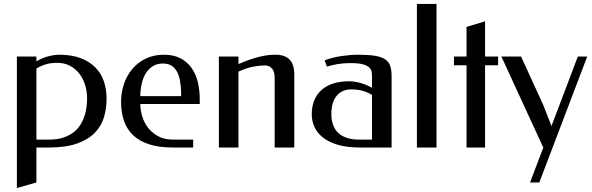

<svg xmlns="http://www.w3.org/2000/svg" viewBox="-20 -746 2996 971"><path d="M164.1 -435.5Q191.9 -452.6 223.1 -460.9Q254.4 -469.2 279.3 -469.2Q341.3 -469.2 386.5 -452.4Q431.6 -435.5 461.2 -406Q490.7 -376.5 504.9 -335.7Q519 -294.9 519 -247.1Q519 -198.7 506.1 -154.1Q493.2 -109.4 460.2 -75.2Q427.2 -41 370.6 -20.5Q314 0 227.1 0H164.1V176.8L65.4 205.1V-460H164.1ZM269 -428.2Q237.8 -428.2 212.6 -420.9Q187.5 -413.6 164.1 -399.4V-40H227.1Q271 -40 302.2 -50.8Q333.5 -61.5 355 -79.3Q376.5 -97.2 389.4 -119.4Q402.3 -141.6 409.2 -164.8Q416 -188 418.2 -209.7Q420.4 -231.4 420.4 -248Q420.4 -283.7 410.4 -316.2Q400.4 -348.6 381.1 -373.5Q361.8 -398.4 333.7 -413.3Q305.7 -428.2 269 -428.2Z M809.1 -469.2Q858.9 -469.2 893.3 -450.9Q927.7 -432.6 949.5 -401.4Q971.2 -370.1 980.7 -329.3Q990.2 -288.6 990.2 -243.2V-220.2H689.5Q689.5 -192.9 698.2 -161.1Q707 -129.4 726.8 -102.5Q746.6 -75.7 778.1 -57.9Q809.6 -40 855.5 -40H957V0H854Q785.6 0 736.1 -15.6Q686.5 -31.2 654.5 -61Q622.6 -90.8 607.4 -133.8Q592.3 -176.8 592.3 -231.9Q592.3 -277.8 606.7 -320.8Q621.1 -363.8 648.7 -396.7Q676.3 -429.7 716.6 -449.5Q756.8 -469.2 809.1 -469.2ZM804.2 -424.8Q773.9 -424.8 752.4 -411.1Q731 -397.5 717 -374.8Q703.1 -352.1 696.5 -322Q689.9 -292 689.5 -259.8H896V-280.8Q895 -309.1 890.9 -335Q886.7 -360.8 876.5 -380.9Q866.2 -400.9 848.9 -412.8Q831.5 -424.8 804.2 -424.8Z M1186 -421.9Q1217.3 -435.5 1243.7 -444.6Q1270 -453.6 1293 -459.2Q1315.9 -464.8 1335.7 -467Q1355.5 -469.2 1374 -469.2Q1419.9 -469.2 1444.1 -445.3Q1468.3 -421.4 1468.3 -368.2V0H1369.1V-353Q1369.1 -363.8 1366.9 -375Q1364.7 -386.2 1358.9 -395Q1353 -403.8 1343 -409.4Q1333 -415 1317.9 -415Q1293 -415 1260.3 -408.9Q1227.5 -402.8 1186 -383.8V0H1086.9V-460H1186Z M1756.3 -426.8Q1732.9 -426.8 1715.6 -425.3Q1698.2 -423.8 1684.1 -421.4Q1669.9 -418.9 1657.7 -415.8Q1645.5 -412.6 1633.3 -409.2L1621.6 -440.9Q1662.6 -456.1 1707.3 -462.6Q1752 -469.2 1792 -469.2Q1843.3 -469.2 1876.2 -463.9Q1909.2 -458.5 1927.7 -446Q1946.3 -433.6 1953.4 -412.8Q1960.4 -392.1 1960.4 -360.8V0H1800.3Q1734.9 0 1688.7 -13.7Q1642.6 -27.3 1613.3 -50.5Q1584 -73.7 1570.3 -103.8Q1556.6 -133.8 1556.6 -167Q1556.6 -208 1569.6 -239.3Q1582.5 -270.5 1606.9 -291.7Q1631.3 -313 1666.5 -324Q1701.7 -335 1746.6 -335Q1771 -335 1802 -326.7Q1833 -318.4 1861.3 -301.8V-362.8Q1861.3 -374 1858.9 -385.5Q1856.4 -397 1846.2 -406Q1835.9 -415 1814.7 -420.9Q1793.5 -426.8 1756.3 -426.8ZM1861.3 -40V-266.1Q1837.9 -280.3 1812.5 -287.1Q1787.1 -293.9 1756.3 -293.9Q1731.9 -293.9 1713.1 -285.2Q1694.3 -276.4 1681.6 -260.3Q1668.9 -244.1 1662.4 -221.7Q1655.8 -199.2 1655.8 -171.9Q1655.8 -164.1 1656.5 -151.4Q1657.2 -138.7 1661.4 -124Q1665.5 -109.4 1674.1 -94.5Q1682.6 -79.6 1698.2 -67.4Q1713.9 -55.2 1737.8 -47.6Q1761.7 -40 1796.4 -40Z M2088.4 -726.1H2187.5V0H2088.4Z M2499 -416H2433.1V0H2339.4V-416H2275.9V-460H2339.4V-609.9L2433.1 -638.2V-460H2499Z M2728 -0.5 2727.5 0 2515.6 -460H2615.2L2727.5 -214.8L2769 -108.4L2902.3 -460H2949.7L2707.5 176.8H2660.6Z"/></svg>

Font: Federo
Style: Regular
Weight: 400
Designer: Olexa M. Volochay | Cyreal.org
Foundry: Olexa M. Volochay | Cyreal.org
Version: Version 1.000